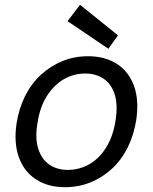

<svg xmlns="http://www.w3.org/2000/svg" viewBox="-20 -767 637 799"><path d="M250 12Q179 12 129 -21Q79 -54 58 -114Q37 -174 49 -254Q59 -317 85 -368.5Q111 -420 151 -456.5Q191 -493 240.5 -513Q290 -533 346 -533Q418 -533 467.5 -500.5Q517 -468 538 -408.5Q559 -349 547 -268Q537 -205 511.5 -153.5Q486 -102 446 -65Q406 -28 356.5 -8Q307 12 250 12ZM262 -60Q310 -60 351.5 -83.5Q393 -107 422 -153.5Q451 -200 461 -267Q471 -332 457 -375Q443 -418 411 -439.5Q379 -461 334 -461Q287 -461 246 -437.5Q205 -414 175.5 -368Q146 -322 136 -255Q125 -191 139.5 -147Q154 -103 186 -81.5Q218 -60 262 -60ZM431 -564 261 -679 313 -747 471 -620Z"/></svg>

Font: DM Sans 10pt
Style: Italic
Weight: 400
Italic angle: -10°
Version: Version 4.004;gftools[0.9.30]